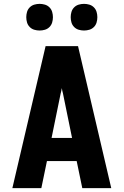

<svg xmlns="http://www.w3.org/2000/svg" viewBox="-20 -974 640 994"><path d="M44 0 216 -735H384L556 0H406L377 -140H223L194 0ZM247 -260H353L306 -490Q304 -497 302.5 -504Q301 -511 300 -518Q299 -511 297.5 -504Q296 -497 294 -490ZM415 -816Q401 -816 387.5 -820Q374 -824 364 -834Q354 -844 350 -857.5Q346 -871 346 -885Q346 -899 350 -912.5Q354 -926 364 -936Q374 -946 387.5 -950Q401 -954 415 -954Q429 -954 442.5 -950Q456 -946 466 -936Q476 -926 480 -912.5Q484 -899 484 -885Q484 -871 480 -857.5Q476 -844 466 -834Q456 -824 442.5 -820Q429 -816 415 -816ZM185 -816Q171 -816 157.5 -820Q144 -824 134 -834Q124 -844 120 -857.5Q116 -871 116 -885Q116 -899 120 -912.5Q124 -926 134 -936Q144 -946 157.5 -950Q171 -954 185 -954Q199 -954 212.5 -950Q226 -946 236 -936Q246 -926 250 -912.5Q254 -899 254 -885Q254 -871 250 -857.5Q246 -844 236 -834Q226 -824 212.5 -820Q199 -816 185 -816Z"/></svg>

Font: Iosevka Aile Heavy
Style: Regular
Weight: 900
Designer: Belleve Invis
Foundry: Belleve Invis
Version: Version 31.1.0; ttfautohint (v1.8.4)